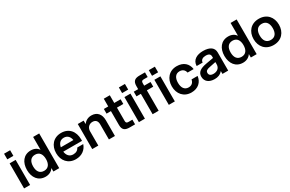

<svg xmlns="http://www.w3.org/2000/svg" viewBox="160 -2079 5204 3450"><g transform="rotate(-30 2761.5 -354.0)"><path d="M53 0H178V-520H53ZM53 -603H179V-720H53Z M782 0V-720H656V-455C621 -503 568 -532 496 -532C345 -532 263 -415 263 -260C263 -105 345 12 496 12C571 12 626 -20 661 -72V0ZM525 -93C433 -93 391 -160 391 -260C391 -360 433 -427 525 -427C616 -427 658 -360 658 -260C658 -160 616 -93 525 -93Z M1125 12C1249 12 1338 -56 1372 -159H1249C1227 -113 1186 -87 1125 -87C1050 -87 1004 -139 993 -220H1382V-250C1382 -419 1286 -532 1125 -532C964 -532 868 -415 868 -260C868 -105 964 12 1125 12ZM994 -310C1008 -386 1053 -433 1125 -433C1197 -433 1242 -386 1255 -310Z M1813 -313V0H1938V-328C1938 -450 1873 -532 1753 -532C1679 -532 1625 -497 1589 -449V-520H1467V0H1593V-307C1602 -398 1670 -422 1713 -422C1785 -422 1813 -376 1813 -313Z M2099 -680V-520H2008V-423H2099V-133C2099 -28 2155 0 2243 0H2356V-97H2274C2237 -97 2224 -112 2224 -146V-423H2356V-520H2224V-680Z M2435 0H2560V-520H2435ZM2435 -603H2561V-720H2435Z M2720 -587V-520H2629V-423H2720V0H2845V-423H2977V-520H2845V-574C2845 -608 2858 -623 2895 -623H2977V-720H2864C2776 -720 2720 -692 2720 -587Z M3056 0H3181V-520H3056ZM3056 -603H3182V-720H3056Z M3523 12C3663 12 3749 -72 3764 -192H3638C3627 -130 3587 -93 3523 -93C3438 -93 3396 -160 3396 -260C3396 -360 3438 -427 3523 -427C3585 -427 3626 -392 3638 -334H3764C3748 -451 3666 -532 3523 -532C3364 -532 3268 -415 3268 -260C3268 -105 3364 12 3523 12Z M4169 0H4288V-377C4288 -472 4217 -532 4069 -532C3944 -532 3840 -478 3838 -354H3962C3965 -411 4013 -435 4070 -435C4137 -435 4165 -410 4165 -363V-333L4014 -306C3879 -283 3814 -237 3814 -145C3814 -44 3891 12 4004 12C4069 12 4124 -6 4169 -60ZM4032 -81C3971 -81 3943 -108 3943 -149C3943 -196 3978 -210 4037 -222L4165 -248V-202C4165 -116 4098 -81 4032 -81Z M4879 0V-720H4753V-455C4718 -503 4665 -532 4593 -532C4442 -532 4360 -415 4360 -260C4360 -105 4442 12 4593 12C4668 12 4723 -20 4758 -72V0ZM4622 -93C4530 -93 4488 -160 4488 -260C4488 -360 4530 -427 4622 -427C4713 -427 4755 -360 4755 -260C4755 -160 4713 -93 4622 -93Z M5228 12C5395 12 5491 -105 5491 -260C5491 -415 5395 -532 5228 -532C5061 -532 4965 -415 4965 -260C4965 -105 5061 12 5228 12ZM5228 -93C5135 -93 5093 -160 5093 -260C5093 -360 5135 -427 5228 -427C5321 -427 5363 -360 5363 -260C5363 -160 5321 -93 5228 -93Z"/></g></svg>

Font: Aspekta 600
Style: Regular
Weight: 600
Designer: Ivo Dolenc
Version: Version 2.100